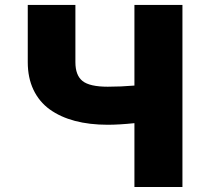

<svg xmlns="http://www.w3.org/2000/svg" viewBox="-20 -747 838 767"><path d="M90.9 -727.3H281.2V-498.6Q281.2 -446 309.8 -423.3Q338.4 -400.6 410.5 -400.6Q462.7 -400.6 517 -405.2V-727.3H708.8V0H517V-255Q456 -248.6 410.5 -248.6Q337.7 -248.6 279.3 -264Q220.9 -279.5 178.6 -310Q136.4 -340.6 113.6 -388.5Q90.9 -436.4 90.9 -498.6Z"/></svg>

Font: Karasuma Gothic
Style: Black
Weight: 900
Designer: Rasmus Andersson / Ryoko Nishizuka
Foundry: Genbu
Version: Version 1.00